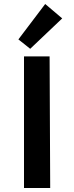

<svg xmlns="http://www.w3.org/2000/svg" viewBox="-20 -940 371 960"><path d="M72 -743 206 -920 291 -848 131 -696ZM100 -658H228L231 0H100Z"/></svg>

Font: Ysabeau Infant
Style: Bold
Weight: 700
Designer: Christian Thalmann (Catharsis Fonts)
Version: Version 0.003